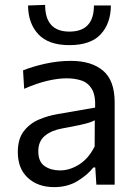

<svg xmlns="http://www.w3.org/2000/svg" viewBox="-20 -757 558 787"><path d="M202 10Q135.5 10 94.2 -28Q53 -66 53 -133.5Q53 -187.5 77.5 -219.2Q102 -251 139.2 -266.8Q176.5 -282.5 214.5 -289L370 -316Q372 -366.5 356.5 -392.2Q341 -418 313.8 -427Q286.5 -436 253 -436Q218.5 -436 175.2 -426Q132 -416 79 -393L74.5 -468.5Q111 -483.5 163.8 -495.5Q216.5 -507.5 271 -507.5Q354.5 -507.5 402.2 -467.5Q450 -427.5 450 -337V0H375L370.5 -70.5H362.5Q339.5 -40.5 298.2 -15.2Q257 10 202 10ZM226 -58.5Q266 -58.5 304.8 -83Q343.5 -107.5 368 -157L368.5 -264Q360.5 -259.5 347.2 -255Q334 -250.5 307.8 -244.8Q281.5 -239 235 -230.5Q192 -223 164.5 -200.8Q137 -178.5 137 -137Q137 -94 162.8 -76.2Q188.5 -58.5 226 -58.5ZM264.5 -572Q179 -572 137.2 -616.5Q95.5 -661 95 -734.5L165 -737Q165 -627.5 264.5 -627.5Q365 -627.5 365 -734.5H434.5Q434 -661 392.8 -616.5Q351.5 -572 264.5 -572Z"/></svg>

Font: Heraclito
Style: Regular
Weight: 400
Designer: Kostas Bartsokas (font) & Cristiano Sobral (main changes)
Foundry: Kostas Bartsokas (font) & Cristiano Sobral (main changes)
Version: Version 1.00;July 8, 2020;FontCreator 13.0.0.2655 64-bit